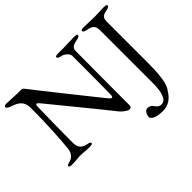

<svg xmlns="http://www.w3.org/2000/svg" viewBox="-175 -939 1420 1420"><g transform="rotate(-45 535.0 -229.0)"><path d="M834 158C817 158 802 152 787 129C775 111 763 103 737 103C719 103 701 131 701 158C701 179 739 200 804 200C863 200 900 173 927 134C955 94 980 68 980 -142V-551C980 -597 987 -613 1037 -622C1060 -626 1070 -633 1070 -642C1070 -650 1058 -653 1041 -653C987 -653 984 -650 947 -650C901 -650 884 -653 830 -653C813 -653 801 -650 801 -642C801 -633 812 -626 834 -622C882 -613 900 -597 900 -551V0C900 97 881 158 834 158ZM616 -650H559C542 -650 530 -647 530 -639C530 -630 540 -623 563 -619C585 -615 620 -590 621 -564V-477C621 -365 620 -189 619 -157C618 -142 614 -136 609 -136C601 -136 589 -150 584 -156C564 -180 222 -609 203 -636C196 -645 191 -653 179 -653C107 -653 103 -656 25 -658C18 -658 2 -656 2 -644C2 -632 27 -622 33 -620C92 -601 132 -578 132 -507C132 -342 122 -182 114 -107C110 -66 94 -35 56 -25C33 -19 23 -15 23 -6C23 2 35 5 52 5C106 5 107 0 143 0C180 0 183 5 237 5C254 5 266 2 266 -6C266 -15 256 -20 233 -24C183 -33 169 -68 169 -104C169 -227 172 -380 174 -479C174 -487 176 -500 183 -500C188 -500 194 -496 204 -484C227 -456 542 -71 560 -46C592 -2 629 17 641 17C651 17 662 13 662 -8C662 -63 663 -544 664 -568C665 -601 677 -613 727 -622C750 -626 760 -633 760 -642C760 -650 748 -653 731 -653C670 -653 664 -650 616 -650Z"/></g></svg>

Font: EB Garamond 12
Style: Regular
Weight: 400
Version: Version 0.016+